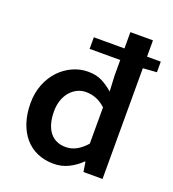

<svg xmlns="http://www.w3.org/2000/svg" viewBox="-131 -806 827 919"><g transform="rotate(20 282.0 -347.0)"><path d="M245 12Q199 12 161.5 -4.5Q124 -21 98 -51.5Q72 -82 57.5 -125.5Q43 -169 43 -224Q43 -277 60.5 -320.5Q78 -364 107 -394.5Q136 -425 173.5 -442Q211 -459 251 -459Q293 -459 322 -444.5Q351 -430 380 -405L376 -484V-564H220V-623H376V-706H491V-623H561V-569L491 -564V0H394L386 -50H383Q356 -23 321 -5.5Q286 12 245 12ZM273 -83Q328 -83 376 -138V-323Q350 -346 325.5 -355Q301 -364 276 -364Q252 -364 231.5 -354Q211 -344 195.5 -326Q180 -308 171 -282.5Q162 -257 162 -226Q162 -158 190.5 -120.5Q219 -83 273 -83Z"/></g></svg>

Font: TT Toshiba Sans Medium
Style: Regular
Weight: 500
Designer: Paul D. Hunt
Foundry: Toshiba Corporation
Version: Version 2.020;PS 2.000;hotconv 1.0.86;makeotf.lib2.5.63406